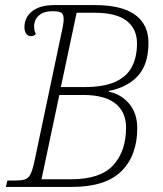

<svg xmlns="http://www.w3.org/2000/svg" viewBox="-20 -734 642 754"><path d="M3 0 9 -25H36Q62 -25 76.5 -29Q91 -33 99.5 -49.5Q108 -66 116 -104L220 -598Q230 -640 230 -658Q230 -678 221 -684Q212 -690 186 -690Q152 -690 133 -673.5Q114 -657 114 -629Q114 -612 121 -601Q113 -592 103 -592Q89 -592 82.5 -602Q76 -612 76 -627Q76 -666 106.5 -690Q137 -714 194 -714H353Q458 -714 510.5 -676Q563 -638 563 -566Q563 -481 521.5 -436Q480 -391 408 -377L407 -374Q456 -364 487.5 -326.5Q519 -289 519 -231Q519 -123 456.5 -61.5Q394 0 263 0ZM309 -392Q388 -392 433.5 -413Q479 -434 498.5 -472.5Q518 -511 518 -563Q518 -621 477 -652.5Q436 -684 351 -684H281L219 -392ZM259 -30Q374 -30 424.5 -85Q475 -140 475 -233Q475 -295 432.5 -328Q390 -361 308 -361H213L143 -30Z"/></svg>

Font: Noto Serif SemiCondensed ExtraLight
Style: Italic
Weight: 200
Width: 4
Italic angle: -12°
Designer: Monotype Design Team
Foundry: Monotype Imaging Inc.
Version: Version 2.013